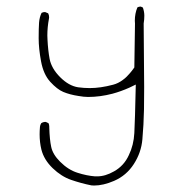

<svg xmlns="http://www.w3.org/2000/svg" viewBox="-20 -538 540 582"><path d="M100.1 -130.9Q100.1 -106.4 105.5 -84.5Q113.3 -53.7 139.6 -28.3Q166 -2.9 195.8 7.3Q225.6 17.6 256.8 23.9Q260.7 24.4 265.1 24.4Q293 24.4 325.7 10.3Q363.3 -5.9 385.7 -40.8Q408.2 -75.7 411.6 -115.7Q415.5 -158.7 416.5 -207Q417 -222.7 417 -273.9Q417 -325.2 415.5 -466.8Q417.5 -478.5 417.5 -490.5Q417.5 -502.4 413.1 -515.1L406.7 -518.1Q400.9 -518.1 396.5 -515.6Q388.7 -497.1 388.7 -475.1Q388.7 -470.7 389.2 -466.3L387.2 -333.5Q378.9 -321.8 374 -316.4Q369.1 -311 364.3 -305.9Q359.4 -300.8 352.5 -295.9Q338.4 -285.2 322.8 -281.2Q284.7 -271 252 -271Q234.4 -271 216.8 -273.4Q188.5 -277.8 162.4 -304Q136.2 -330.1 130.4 -359.4Q125.5 -386.2 124 -417.5Q123.5 -423.8 123.5 -430.2Q123.5 -455.6 128.4 -481.4Q128.9 -483.4 128.9 -485.4Q128.9 -492.2 126 -497.6Q116.7 -501.5 116.7 -501.5Q110.4 -501.5 106 -499Q99.6 -485.8 98.4 -469.2Q97.2 -452.6 97.2 -421.9Q97.2 -391.1 104.5 -351.8Q111.8 -312.5 132.3 -290Q153.3 -267.1 171.9 -259.3Q191.9 -251 217.8 -247.1Q234.4 -244.1 247.1 -244.1Q283.2 -244.1 320.8 -253.9Q346.2 -260.7 372.6 -272.5L391.6 -281.7Q389.2 -171.4 387.2 -134.8Q385.3 -98.1 370.6 -67.9Q356 -35.6 325.7 -18.6Q299.3 -3.4 274.4 -3.4Q271.5 -3.4 268.1 -3.4Q242.7 -5.4 215.3 -14.2Q187 -22.9 162.1 -47.9Q140.1 -69.8 135.3 -92.3Q130.4 -114.7 129.4 -150.9Q129.4 -152.3 129.4 -153.8Q129.4 -160.2 127 -164.6L118.7 -168.5Q110.8 -168.5 105 -164.6Q101.6 -159.2 101.1 -153.3V-152.8Q100.1 -141.6 100.1 -130.9Z"/></svg>

Font: NaikaiFont
Style: ExtraLight
Weight: 200
Version: Version 1.89